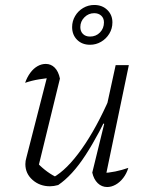

<svg xmlns="http://www.w3.org/2000/svg" viewBox="-20 -746 593 772"><path d="M221 -430 133 -70 129 -92Q149 -71 170.5 -55.5Q192 -40 211 -32H193Q249 -63 308.5 -147Q368 -231 422 -355L434 -330Q406 -267 378.5 -215.5Q351 -164 324 -122.5Q297 -81 269.5 -51Q242 -21 214 -2Q196 3 181 3Q140 3 111 -22.5Q82 -48 82 -86Q82 -99 86 -112L175 -459L198 -434Q167 -432 137 -427Q107 -422 81 -413Q89 -436 102 -453.5Q115 -471 131 -480Q147 -489 164 -489Q185 -489 200 -474Q215 -459 221 -430ZM351 -52 399 -248 394 -250 445 -484H498L402 -23L389 -50Q417 -51 443.5 -56.5Q470 -62 496 -71Q489 -48 475.5 -30.5Q462 -13 445 -3.5Q428 6 411 6Q389 6 373 -9.5Q357 -25 351 -52ZM342 -566Q310 -566 290 -586Q270 -606 270 -637Q270 -661 282 -681.5Q294 -702 314.5 -714Q335 -726 359 -726Q391 -726 411.5 -706Q432 -686 432 -656Q432 -631 419.5 -610.5Q407 -590 386.5 -578Q366 -566 342 -566ZM342 -599Q366 -599 382 -615.5Q398 -632 398 -656Q398 -673 387 -683Q376 -693 359 -693Q336 -693 319.5 -676.5Q303 -660 303 -637Q303 -620 313.5 -609.5Q324 -599 342 -599Z"/></svg>

Font: Piazzolla Thin ExtraLight
Style: Italic
Weight: 250
Italic angle: -11.3°
Version: Version 2.005